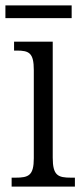

<svg xmlns="http://www.w3.org/2000/svg" viewBox="-22 -690 307 710"><path d="M-2 -623H243V-670H-2ZM21 0H255V-33H241C192 -33 173 -41 173 -107V-536H30V-503H40C86 -503 103 -494 103 -431V-105C103 -41 84 -33 35 -33H21Z"/></svg>

Font: Noto Serif Armenian Condensed Light
Style: Regular
Weight: 300
Width: 3
Designer: Monotype Design Team
Foundry: Monotype Imaging Inc.
Version: Version 2.008